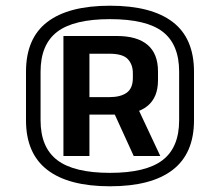

<svg xmlns="http://www.w3.org/2000/svg" viewBox="-20 -866 770 672"><path d="M365 -214Q220 -214 145.5 -271.5Q71 -329 71 -445V-615Q71 -732 145.5 -789Q220 -846 365 -846Q510 -846 584.5 -789Q659 -732 659 -615V-445Q659 -329 584.5 -271.5Q510 -214 365 -214ZM374 -482H465L541 -320H448ZM365 -261Q491 -261 549 -305.5Q607 -350 607 -445V-615Q607 -710 550 -754.5Q493 -799 365 -799Q238 -799 180 -754.5Q122 -710 122 -615V-445Q122 -350 180.5 -305.5Q239 -261 365 -261ZM202 -740H389Q460 -740 496.5 -709Q533 -678 533 -616V-585Q533 -525 496 -495Q459 -465 389 -465H288V-526H362Q402 -526 423.5 -541.5Q445 -557 445 -593V-610Q445 -640 427.5 -659Q410 -678 362 -678H272L293 -700V-320H202Z"/></svg>

Font: Pathway Extreme 8pt Thin 12pt
Style: Bold
Weight: 700
Version: Version 1.001;gftools[0.9.26]